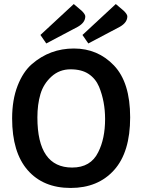

<svg xmlns="http://www.w3.org/2000/svg" viewBox="-20 -917 704 950"><path d="M40 -331Q40 -423 67 -492.5Q94 -562 138 -600Q227 -677 345.5 -677Q464 -677 544 -593Q624 -509 624 -336.5Q624 -164 544.5 -75.5Q465 13 329.5 13Q194 13 117 -75Q40 -163 40 -331ZM165 -336Q165 -88 337 -88Q429 -88 466 -164Q500 -231 500 -328Q500 -415 470 -488Q453 -528 418.5 -551Q384 -574 329 -574Q274 -574 234.5 -538Q195 -502 180 -451Q165 -400 165 -336ZM180 -744 345 -897 385 -863Q402 -846 402 -836Q402 -806 366 -785L209 -702ZM388 -744 553 -897 593 -863Q610 -846 610 -836Q610 -806 574 -785L417 -702Z"/></svg>

Font: Bree Serif
Style: Regular
Weight: 400
Designer: Veronika Burian, Jos Scaglione
Foundry: TypeTogether
Version: Version 1.002